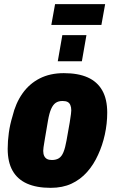

<svg xmlns="http://www.w3.org/2000/svg" viewBox="-20 -892 553 924"><path d="M224 12Q156 12 110 -8.5Q64 -29 40.5 -70.5Q17 -112 17 -176Q17 -213 22.5 -253Q28 -293 40 -332Q55 -395 88 -442Q121 -489 171 -514.5Q221 -540 287 -540Q356 -540 402 -519.5Q448 -499 472 -457Q496 -415 496 -350Q496 -297 484.5 -244.5Q473 -192 452 -147Q431 -100 399 -64Q367 -28 324 -8Q281 12 224 12ZM230 -122Q250 -122 263.5 -130.5Q277 -139 285.5 -160Q294 -181 300 -215Q311 -274 315.5 -302.5Q320 -331 321.5 -343Q323 -355 323 -361Q323 -376 318.5 -386.5Q314 -397 305 -401.5Q296 -406 281 -406Q261 -406 248 -397Q235 -388 226 -367.5Q217 -347 211 -312Q201 -253 196 -224Q191 -195 189.5 -183.5Q188 -172 188 -166Q188 -151 193 -141Q198 -131 207 -126.5Q216 -122 230 -122ZM258 -597 280 -723H396L374 -597ZM227 -772 245 -872H486L468 -772Z"/></svg>

Font: Archivo Condensed Black
Style: Italic
Weight: 900
Width: 3
Italic angle: -10°
Designer: Hector Gatti
Foundry: Omnibus-Type
Version: Version 2.001